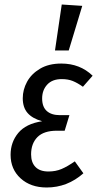

<svg xmlns="http://www.w3.org/2000/svg" viewBox="-20 -820 445 852"><path d="M27 -133Q27 -189 61 -230Q95 -271 167 -282Q124 -294 102.5 -318.5Q81 -343 81 -384Q81 -422 100 -457Q119 -492 157.5 -515Q196 -538 252 -538Q335 -538 391 -484L348 -435Q324 -452 303 -460.5Q282 -469 254 -469Q212 -469 189.5 -444.5Q167 -420 167 -383Q167 -346 187.5 -327.5Q208 -309 246 -309H288L267 -240H233Q174 -240 146 -211.5Q118 -183 118 -135Q118 -99 137.5 -79Q157 -59 195 -59Q227 -59 253 -70Q279 -81 312 -104L350 -51Q279 12 187 12Q116 12 71.5 -28.5Q27 -69 27 -133ZM254 -800 345 -794 285 -596H224Z"/></svg>

Font: Fira Sans Extra Condensed
Style: Italic
Weight: 400
Width: 3
Italic angle: -8°
Designer: Carrois Corporate & Edenspiekermann AG
Foundry: Carrois Corporate GbR & Edenspiekermann AG
Version: Version 4.203